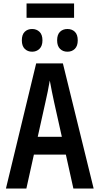

<svg xmlns="http://www.w3.org/2000/svg" viewBox="-20 -1079 570 1099"><path d="M14 0 187 -716H340L516 0H400L357 -194H174L131 0ZM240 -494 196 -296H334L290 -493Q284 -521 277 -555Q270 -589 265 -618Q260 -589 253 -554Q246 -519 240 -494ZM366 -783Q340 -783 323.5 -799.5Q307 -816 307 -848Q307 -881 323.5 -897Q340 -913 366 -913Q392 -913 408.5 -897Q425 -881 425 -848Q425 -816 408.5 -799.5Q392 -783 366 -783ZM164 -783Q138 -783 121.5 -799.5Q105 -816 105 -848Q105 -881 121.5 -897Q138 -913 164 -913Q189 -913 206 -897Q223 -881 223 -848Q223 -816 206 -799.5Q189 -783 164 -783ZM132 -977V-1059H404V-977Z"/></svg>

Font: Noto Sans Mono Condensed SemiBold
Style: Regular
Weight: 600
Width: 3
Designer: Monotype Design Team
Foundry: Monotype Imaging Inc.
Version: Version 2.014